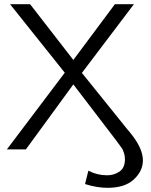

<svg xmlns="http://www.w3.org/2000/svg" viewBox="-20 -715 721 919"><path d="M13 0 290 -367Q50 -668 28 -695H124L331 -428Q398 -517 530 -695H621L372 -366L559 -134Q567 -124 583 -104Q599 -84 607 -75Q664 -4 664 53Q664 103 621 143.5Q578 184 495 184Q444 184 387 166L403 102Q445 124 493 124Q525 124 551.5 106.5Q578 89 578 47Q578 32 574 19.5Q570 7 567.5 1.5Q565 -4 553.5 -19Q542 -34 539 -39Q504 -84 435 -175Q366 -266 331 -311Q311 -283 104 0Z"/></svg>

Font: Coval
Style: ExtraLight
Weight: 250
Foundry: Context Ltd
Version: Version 001.000